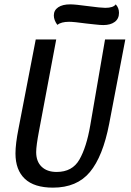

<svg xmlns="http://www.w3.org/2000/svg" viewBox="-20 -841 602 881"><path d="M223 20Q137 20 94 -20.5Q51 -61 51 -137Q51 -181 65 -251L144 -660H238L159 -240Q146 -172 146 -143Q146 -100 171 -76Q196 -52 240 -52Q312 -52 344.5 -109Q377 -166 394 -265L462 -660H555L481 -273Q452 -123 392.5 -51.5Q333 20 223 20ZM526 -782Q526 -755 506.5 -740.5Q487 -726 454 -726Q440 -726 414 -729Q388 -732 377 -733Q319 -741 297 -741Q261 -741 243 -727Q227 -749 227 -770Q227 -794 247 -807.5Q267 -821 302 -821Q325 -821 383 -813Q443 -805 463 -805Q500 -805 511 -821Q526 -805 526 -782Z"/></svg>

Font: Sansita Light Italic
Style: Regular
Weight: 300
Italic angle: -11°
Designer: Pablo Cosgaya
Foundry: Omnibus-Type
Version: Version 1.006